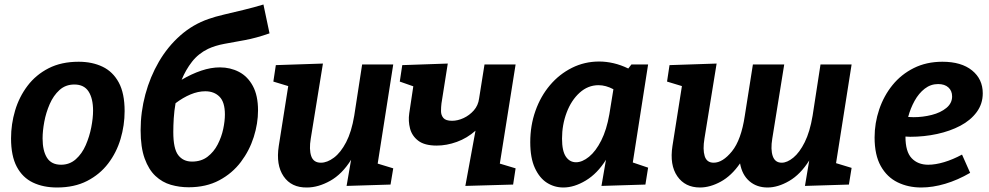

<svg xmlns="http://www.w3.org/2000/svg" viewBox="-20 -820 4389 852"><path d="M329 -546Q389 -546 435 -524Q481 -502 507 -454Q533 -406 533 -327Q533 -264 515 -203.5Q497 -143 460 -94.5Q423 -46 366.5 -17Q310 12 233 12Q172 12 126 -10Q80 -32 54.5 -80Q29 -128 29 -206Q29 -269 47 -329.5Q65 -390 102 -439Q139 -488 195.5 -517Q252 -546 329 -546ZM310 -445Q271 -445 244 -420.5Q217 -396 200.5 -358Q184 -320 176.5 -279.5Q169 -239 169 -206Q169 -151 188.5 -120Q208 -89 251 -89Q289 -89 316.5 -113.5Q344 -138 360.5 -176Q377 -214 385 -255Q393 -296 393 -329Q393 -383 373 -414Q353 -445 310 -445Z M817 11Q776 11 738 0Q700 -11 670 -39Q640 -67 622 -116.5Q604 -166 604 -242Q604 -323 625 -401Q646 -479 685 -546Q724 -613 780 -662.5Q836 -712 906 -736Q934 -746 974.5 -755.5Q1015 -765 1060.5 -776Q1106 -787 1149 -800L1176 -672Q1116 -651 1066.5 -642Q1017 -633 976 -625.5Q935 -618 903 -603Q860 -582 832 -546Q804 -510 786 -466Q830 -492 873 -506.5Q916 -521 956 -521Q1002 -521 1040.5 -501Q1079 -481 1102 -438.5Q1125 -396 1125 -330Q1125 -272 1106 -212Q1087 -152 1049 -101.5Q1011 -51 953 -20Q895 11 817 11ZM749 -234Q749 -160 771 -131.5Q793 -103 832 -103Q873 -103 901 -124.5Q929 -146 946 -179Q963 -212 970.5 -247.5Q978 -283 978 -312Q978 -367 954 -391Q930 -415 891 -415Q859 -415 825.5 -401Q792 -387 759 -362Q753 -328 751 -295Q749 -262 749 -234Z M1342 12Q1273 13 1238.5 -37.5Q1204 -88 1217 -172L1259 -438L1193 -458L1204 -531L1413 -538L1359 -205Q1351 -157 1361 -127.5Q1371 -98 1404 -98Q1432 -98 1462 -120.5Q1492 -143 1516 -189Q1540 -235 1552 -307L1587 -534H1725L1656 -94L1725 -73L1713 -1L1518 5L1538 -111Q1498 -47 1445 -17.5Q1392 12 1342 12Z M2045 5 2090 -240Q2053 -207 2007.5 -190.5Q1962 -174 1918 -174Q1864 -174 1836 -195.5Q1808 -217 1799.5 -250Q1791 -283 1796 -317L1814 -437L1754 -458L1765 -531L1967 -538L1939 -361Q1937 -345 1937 -327Q1937 -309 1947.5 -296.5Q1958 -284 1986 -284Q2011 -284 2037 -296Q2063 -308 2082.5 -330Q2102 -352 2106 -383L2130 -534H2268L2198 -94L2268 -73L2257 -1Z M2480 12Q2440 12 2407 -9Q2374 -30 2353.5 -74.5Q2333 -119 2333 -189Q2333 -263 2356 -328Q2379 -393 2420.5 -442Q2462 -491 2518 -519Q2574 -547 2639 -547Q2670 -547 2702.5 -539.5Q2735 -532 2768 -516L2782 -534H2856L2788 -99L2856 -76L2844 -1L2649 5L2669 -111Q2631 -50 2579.5 -19Q2528 12 2480 12ZM2536 -100Q2564 -100 2594 -124.5Q2624 -149 2648 -196.5Q2672 -244 2684 -313L2702 -424Q2668 -442 2636 -442Q2589 -442 2552 -408.5Q2515 -375 2494.5 -320.5Q2474 -266 2474 -205Q2474 -150 2491 -125Q2508 -100 2536 -100Z M3086 12Q3020 12 2985.5 -38Q2951 -88 2964 -172L3006 -438L2940 -458L2951 -531L3160 -538L3106 -205Q3098 -157 3107 -127.5Q3116 -98 3147 -98Q3187 -98 3228 -148.5Q3269 -199 3285 -306L3321 -534H3460L3407 -205Q3399 -157 3409 -127.5Q3419 -98 3449 -98Q3473 -98 3500.5 -120.5Q3528 -143 3551 -189Q3574 -235 3586 -307L3621 -534H3759L3690 -96L3759 -75L3747 -1L3552 5L3571 -108Q3532 -46 3482 -17Q3432 12 3386 12Q3338 12 3305.5 -16Q3273 -44 3264 -95Q3226 -40 3178.5 -14Q3131 12 3086 12Z M4068 12Q4010 12 3963 -11Q3916 -34 3888.5 -83Q3861 -132 3861 -210Q3861 -274 3881.5 -334.5Q3902 -395 3940.5 -442.5Q3979 -490 4035 -518Q4091 -546 4162 -546Q4246 -546 4293.5 -507.5Q4341 -469 4341 -406Q4341 -359 4314 -322.5Q4287 -286 4241.5 -262Q4196 -238 4138.5 -225.5Q4081 -213 4019 -213Q4008 -213 3998 -214V-213Q3998 -147 4025.5 -118Q4053 -89 4099 -89Q4131 -89 4169.5 -100.5Q4208 -112 4249 -134L4285 -53Q4230 -21 4174.5 -4.5Q4119 12 4068 12ZM4143 -447Q4110 -447 4083.5 -426.5Q4057 -406 4038.5 -372.5Q4020 -339 4010 -301Q4021 -300 4034 -300Q4075 -300 4114.5 -310Q4154 -320 4179.5 -341Q4205 -362 4205 -392Q4205 -417 4188.5 -432Q4172 -447 4143 -447Z"/></svg>

Font: Bitter
Style: Bold Italic
Weight: 700
Italic angle: -9°
Designer: Sol Matas, and Bitter project Authors
Foundry: Sol Matas
Version: Version 2.001